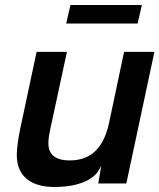

<svg xmlns="http://www.w3.org/2000/svg" viewBox="-20 -732 636 766"><path d="M197 14C256 14 317 3 356 -31C368 -41 377 -56 384 -71L372 0H484L596 -525H475L415 -241C390 -127 330 -92 258 -92C198 -92 173 -118 173 -161C173 -177 176 -195 180 -214L247 -525H126L60 -215C52 -176 47 -138 47 -114C47 -24 109 14 197 14ZM244 -638H529L546 -712H261Z"/></svg>

Font: Nacelle SemiBold
Style: Italic
Weight: 600
Italic angle: -12°
Designer: Sora Sagano
Foundry: Sora Sagano
Version: Version 1.000;FEAKit 1.0